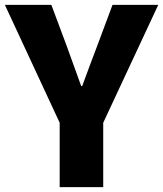

<svg xmlns="http://www.w3.org/2000/svg" viewBox="-29 -765 667 785"><path d="M215 0H393V-263L618 -745H431L369 -579C348 -523 328 -471 307 -413H303C282 -471 263 -523 243 -579L181 -745H-9L215 -263Z"/></svg>

Font: Noto Sans JP Black
Style: Regular
Weight: 900
Designer: Ryoko NISHIZUKA 西塚涼子 (kana, bopomofo & ideographs); Paul D. Hunt (Latin, Greek & Cyrillic); Sandoll Communications 산돌커뮤니
Foundry: Adobe
Version: Version 2.002;hotconv 1.0.116;makeotfexe 2.5.65601